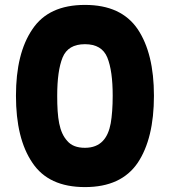

<svg xmlns="http://www.w3.org/2000/svg" viewBox="-20 -765 692 782"><path d="M112 -102C156 -36 227 -3 326 -3C425 -3 496 -36 541 -102C585 -168 607 -259 607 -375C607 -490 585 -580 541 -646C496 -712 425 -745 326 -745C227 -745 156 -712 112 -646C67 -580 45 -490 45 -375C45 -259 67 -168 112 -102ZM213 -375C213 -442 220 -494 235 -531C250 -567 280 -585 326 -585C372 -585 402 -567 417 -531C432 -494 439 -442 439 -375C439 -330 436 -292 431 -263C420 -203 390 -163 326 -163C294 -163 270 -172 254 -191C221 -227 213 -284 213 -375Z"/></svg>

Font: Poppins
Style: Bold
Weight: 700
Designer: Ninad Kale (Devanagari), Jonny Pinhorn (Latin)
Foundry: Indian Type Foundry
Version: 4.004